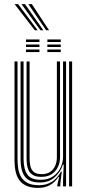

<svg xmlns="http://www.w3.org/2000/svg" viewBox="-20 -895 420 922"><path d="M163 7.3Q131.5 7.3 110.7 -1.3Q89.9 -9.9 77.6 -24.2Q65.3 -38.5 59.3 -56.3Q53.3 -74 51.5 -92.4Q49.7 -110.7 49.7 -127.2V-600H64.2V-129.7Q64.2 -110.2 67 -88.5Q69.9 -66.8 79.8 -48Q89.8 -29.2 110.5 -17.4Q131.2 -5.6 167.1 -5.6Q203.8 -5.6 230.1 -22.7Q256.4 -39.8 272.8 -71.2H276.8L269.7 -12.6V0H255L255 -5.6L264.1 -45.8H261.2Q244.7 -20.4 220.4 -6.5Q196.1 7.3 163 7.3ZM311.8 0V-600H326.3V0ZM178.4 -45.7Q154 -45.7 139.8 -53.7Q125.5 -61.7 118.6 -74.8Q111.8 -87.9 109.7 -103.5Q107.6 -119.2 107.6 -134.5V-600H122.1V-135.3Q122.1 -116.2 125.6 -98.6Q129.2 -81 141.5 -69.8Q153.8 -58.7 180.3 -58.7Q205 -58.7 221.1 -69.7Q237.2 -80.8 245.1 -99.1Q253.1 -117.4 253.1 -138.8V-600H268.3V-139.9Q268.3 -115.4 258.4 -93.9Q248.5 -72.3 228.6 -59Q208.7 -45.7 178.4 -45.7ZM170.7 -18.7Q119.5 -19.1 99.1 -47.5Q78.7 -75.9 78.7 -130.5V-600H93.2V-132.1Q93.2 -84.7 110.4 -58.2Q127.6 -31.6 175.4 -31.6Q211.6 -31.6 235.3 -48.3Q259.1 -64.9 270.9 -90.2Q282.7 -115.4 282.7 -141V-600H297.3V0H282.8V-35L286.1 -104.2H282.1Q269.9 -67.5 241.8 -43Q213.7 -18.4 170.7 -18.7ZM207.4 -693.3V-705.4H271.8V-693.3ZM104.9 -645V-657.1H169.4V-645ZM104.9 -669.2V-681.2H169.4V-669.2ZM104.9 -693.3V-705.4H169.4V-693.3ZM207.4 -645V-657.1H271.8V-645ZM207.4 -669.2V-681.2H271.8V-669.2ZM147 -749.8 50.2 -875H67.1L160.9 -749.8ZM174.1 -749.8 83.2 -875H100.1L188.1 -749.8ZM201.4 -749.8 116.2 -875H133.1L215.5 -749.8Z"/></svg>

Font: Big Shoulders Inline Thin
Style: Regular
Weight: 100
Designer: Patric King
Foundry: XO Type Co
Version: Version 2.002